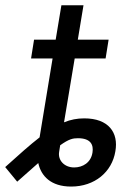

<svg xmlns="http://www.w3.org/2000/svg" viewBox="-24 -696 529 728"><path d="M208.8 -676.1 187.1 -545.5H105.1L93.8 -474.4H175.4L126.1 -175.1C89.8 -147 47.9 -109.7 -4.3 -62.5L41.2 -7.1C72.4 -35.2 99.1 -58.2 121.1 -77.8C131.7 -28.8 168.7 11.4 245.7 11.4C335.2 11.4 400.6 -44 413.4 -122.2C426.1 -193.2 387.8 -247.2 295.5 -247.2C268.5 -247.2 244 -242.5 218.8 -232.2L259.2 -474.4H376.4L387.8 -545.5H271L292.6 -676.1ZM200.3 -120.7 204.2 -145.2C237.6 -169 252.5 -171.9 271.3 -171.9C321 -171.9 331 -146.3 326.7 -117.9C321 -79.5 289.8 -61.1 257.1 -61.1C220.2 -61.1 194.6 -88.1 200.3 -120.7Z"/></svg>

Font: Magic Ui Pro
Style: Italic
Weight: 400
Italic angle: -9.39999°
Designer: Stefan Endress, Andreas Faust
Version: Version 1.000;FEAKit 1.0